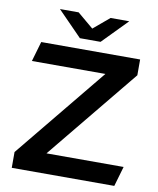

<svg xmlns="http://www.w3.org/2000/svg" viewBox="-96 -968 855 1042"><g transform="rotate(10 331.5 -447.0)"><path d="M283 -757H397L531 -894H428L340 -820L252 -894H149ZM638 -110H213L625 -613V-700H80L48 -590H453L41 -87V0H606Z"/></g></svg>

Font: Talent
Style: Bold
Weight: 600
Designer: Mike Powis
Version: Version 1.001;hotconv 1.0.109;makeotfexe 2.5.65596